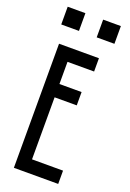

<svg xmlns="http://www.w3.org/2000/svg" viewBox="-166 -937 673 994"><g transform="rotate(20 171.0 -439.5)"><path d="M268.6 -683.6Q268.6 -665 268.6 -610.4Q232.4 -610.4 122.1 -610.4Q122.1 -580.1 122.1 -488.3Q152.3 -488.3 244.1 -488.3Q244.1 -469.7 244.1 -415Q213.9 -415 122.1 -415Q122.1 -329.1 122.1 -73.2Q165 -73.2 293 -73.2Q293 -54.7 293 0Q231.4 0 48.8 0Q48.8 -25.4 48.8 -62.5Q48.8 -174.8 48.8 -398.4Q48.8 -469.7 48.8 -683.6Q103.5 -683.6 268.6 -683.6ZM123 -878.9Q123 -854.5 123 -781.2Q98.6 -781.2 25.4 -781.2Q25.4 -784.2 25.4 -790Q25.4 -796.9 25.4 -805.7Q25.4 -824.2 25.4 -878.9Q49.8 -878.9 123 -878.9ZM318.4 -878.9Q318.4 -854.5 318.4 -781.2Q293.9 -781.2 220.7 -781.2Q220.7 -805.7 220.7 -878.9Q245.1 -878.9 318.4 -878.9Z"/></g></svg>

Font: ZAANS 2018
Style: Regular
Weight: 400
Designer: Counter Creatives
Version: Version 1.0 - 24-01-18